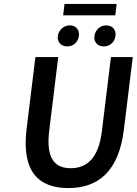

<svg xmlns="http://www.w3.org/2000/svg" viewBox="-20 -944 695 976"><path d="M115 -287C89 -72 176 12 327 12C479 12 584 -72 610 -287L655 -654H544L498 -278C481 -136 419 -89 339 -89C260 -89 213 -136 230 -278L276 -654H160ZM301 -866H566L573 -924H308ZM322 -708C353 -708 377 -730 381 -761C385 -792 366 -815 335 -815C304 -815 278 -792 274 -761C270 -730 291 -708 322 -708ZM507 -708C539 -708 563 -730 567 -761C571 -792 552 -815 520 -815C489 -815 464 -792 460 -761C456 -730 476 -708 507 -708Z"/></svg>

Font: Falling Sky
Style: Obl
Weight: 400
Designer: Paul D. Hunt
Foundry: Adobe Systems Incorporated
Version: Version 1.02